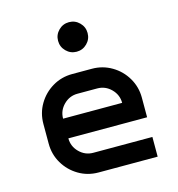

<svg xmlns="http://www.w3.org/2000/svg" viewBox="-110 -846 871 942"><g transform="rotate(-15 325.0 -375.0)"><path d="M75 -200V-300Q75 -355 102 -400.5Q129 -446 174.5 -473Q220 -500 275 -500H375Q429 -500 475 -473Q521 -446 548 -400Q575 -354 575 -300V-200H175Q175 -159 204.5 -129.5Q234 -100 275 -100H575V0H275Q220 0 174.5 -27Q129 -54 102 -99.5Q75 -145 75 -200ZM475 -300Q475 -341 445.5 -370.5Q416 -400 375 -400H275Q234 -400 204.5 -370.5Q175 -341 175 -300ZM250 -675Q250 -706 272 -728Q294 -750 325 -750Q356 -750 378 -728Q400 -706 400 -675Q400 -644 378 -622Q356 -600 325 -600Q294 -600 272 -622Q250 -644 250 -675Z"/></g></svg>

Font: Monoikos Medium
Style: Regular
Weight: 500
Designer: Brian Krent
Version: Version 0.088